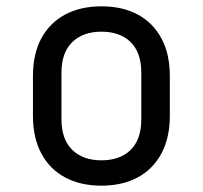

<svg xmlns="http://www.w3.org/2000/svg" viewBox="-20 -578 640 606"><path d="M300 8Q234 8 185.5 -18Q137 -44 110.5 -93.5Q84 -143 84 -212V-338Q84 -408 110.5 -457Q137 -506 185.5 -532Q234 -558 300 -558Q367 -558 415 -532Q463 -506 489.5 -457Q516 -408 516 -338V-212Q516 -143 489.5 -93.5Q463 -44 414.5 -18Q366 8 300 8ZM300 -72Q359 -72 392.5 -105Q426 -138 426 -202V-348Q426 -412 392.5 -445Q359 -478 300 -478Q242 -478 208 -445Q174 -412 174 -348V-202Q174 -138 208 -105Q242 -72 300 -72Z"/></svg>

Font: Pitagon Sans Mono
Style: Regular
Weight: 400
Monospace: yes
Designer: Travis Tran
Foundry: Pitagon
Version: Version 1.001;gftools[0.9.26]